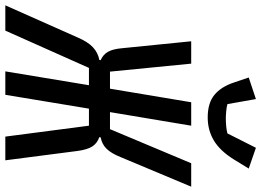

<svg xmlns="http://www.w3.org/2000/svg" viewBox="-184 -831 981 721"><g transform="rotate(90 306.5 -470.5)"><path d="M86 -270Q103 -310 123.5 -329Q144 -348 171 -353L172 -358Q151 -367 140.5 -385.5Q130 -404 127 -439L101 -698H185L215 -393H279L330 -698H418L367 -393H431L559 -698H647L536 -433Q522 -398 505 -380.5Q488 -363 462 -358L461 -353Q484 -345 496 -326.5Q508 -308 513 -270L548 0H459L418 -314H354L302 0H214L266 -314H201L61 0H-34ZM387 -760Q333 -760 302.5 -785Q272 -810 256 -858L237 -914L318 -941L337 -834Q347 -831 363.5 -829.5Q380 -828 391 -828Q405 -828 420.5 -829.5Q436 -831 447 -834L501 -941L579 -914L544 -857Q512 -806 473.5 -783Q435 -760 387 -760Z"/></g></svg>

Font: IBM Plex Mono Text
Style: Italic
Weight: 450
Italic angle: -9°
Monospace: yes
Designer: Mike Abbink, Paul van der Laan, Pieter van Rosmalen
Foundry: Bold Monday
Version: Version 2.1